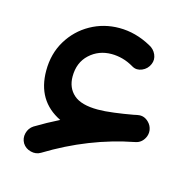

<svg xmlns="http://www.w3.org/2000/svg" viewBox="-72 -456 575 570"><g transform="rotate(15 215.5 -171.0)"><path d="M43.5 21Q35.2 6.8 39.3 -9.5Q43.5 -25.9 57.1 -34.7Q92.8 -56.2 128.9 -74.2Q50.8 -112.3 50.8 -205.1Q50.8 -257.3 75.2 -297.6Q99.6 -337.9 140.1 -360.6Q180.7 -383.3 228.5 -383.3Q278.3 -383.3 325.7 -357.4Q341.3 -349.6 347.9 -334.5Q354.5 -319.3 348.1 -304.7Q341.3 -288.6 325.2 -281.7Q309.1 -274.9 295.4 -282.7Q277.3 -293.5 260 -298.1Q242.7 -302.7 226.1 -302.7Q186.5 -302.7 158.7 -277.1Q130.9 -251.5 130.9 -208.5Q130.9 -173.8 154.1 -153.3Q177.2 -132.8 228.5 -132.8Q249.5 -132.8 277.8 -136.5Q306.2 -140.1 335.9 -145.5Q340.8 -146.5 345.2 -147.5Q346.7 -147.5 348.1 -147.9Q366.7 -151.4 381.3 -136.7Q390.1 -127.9 392.6 -115.7V-114.7Q393.1 -114.3 393.1 -112.8Q394.5 -100.6 388.7 -89.4Q379.4 -71.8 360.8 -68.4Q224.6 -42 99.1 34.7Q85.4 43 68.8 38.8Q52.2 34.7 43.5 21Z"/></g></svg>

Font: Mikhak SemiBold
Style: Regular
Weight: 600
Designer: Amin Abedi
Version: Version 3.3